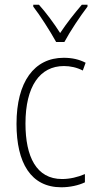

<svg xmlns="http://www.w3.org/2000/svg" viewBox="-20 -784 406 814"><path d="M218 -606H253C277 -651 319 -714 351 -756V-764H327C292 -723 263 -686 235 -644C209 -685 174 -732 145 -764H121V-756C149 -720 192 -653 218 -606ZM240 10C276 10 313 2 340 -11V-46C310 -33 276 -25 243 -25C134 -25 88 -120 88 -260C88 -418 149 -504 251 -504C278 -504 306 -498 331 -485L343 -518C316 -532 286 -539 250 -539C125 -539 50 -437 50 -259C50 -93 111 10 240 10Z"/></svg>

Font: Noto Sans Ethiopic Condensed ExtraLight
Style: Regular
Weight: 200
Width: 3
Designer: Monotype Design Team
Foundry: Monotype Imaging Inc.
Version: Version 2.102